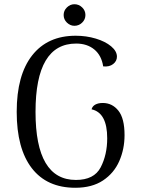

<svg xmlns="http://www.w3.org/2000/svg" viewBox="-20 -875 665 908"><path d="M59 -346Q59 -520 132 -613Q205 -706 338 -706Q388 -706 433 -692.5Q478 -679 505.5 -656Q533 -633 533 -607Q533 -586 515 -572Q497 -558 468 -561Q460 -613 426 -641Q392 -669 340 -669Q148 -669 148 -346Q148 -24 339 -24Q425 -24 456 -83.5Q487 -143 487 -221Q487 -342 413 -358Q417 -373 431 -380.5Q445 -388 466 -388Q511 -388 540 -351.5Q569 -315 569 -236Q569 -170 544 -113Q519 -56 467 -21.5Q415 13 336 13Q202 13 130.5 -79.5Q59 -172 59 -346ZM281 -804Q281 -825 296.5 -840Q312 -855 332 -855Q353 -855 368.5 -840Q384 -825 384 -804Q384 -783 368.5 -768Q353 -753 332 -753Q312 -753 296.5 -768Q281 -783 281 -804Z"/></svg>

Font: Arima Madurai
Style: Regular
Weight: 400
Designer: Joana Correia and Natanael Gama
Foundry: NDISCOVER
Version: Version 1.020